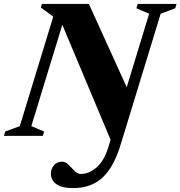

<svg xmlns="http://www.w3.org/2000/svg" viewBox="-53 -690 916 975"><path d="M559 46.5Q525 158 468 211.5Q411 265 318.5 265Q260.5 265 233 245Q205.5 225 205.5 192Q205.5 168.5 220.5 149.8Q235.5 131 262.5 131Q279.5 131 294.8 146.5Q310 162 325.5 177.8Q341 193.5 357.5 193.5Q398 193.5 436.8 160.5Q475.5 127.5 497 58L508.5 19.5L263.5 -564L106 -49.5L171 -22L164.5 0H-33L-26.5 -22L47.5 -49.5L217.5 -605.5L154.5 -651.5L160 -670H398.5L590.5 -247L704.5 -620.5L639.5 -648L646 -670H843.5L837 -648L763 -620.5Z"/></svg>

Font: Newsreader Text ExtraBold
Style: Italic
Weight: 800
Italic angle: -17°
Designer: Hugues Gentile
Foundry: Production Type
Version: Version 1.001